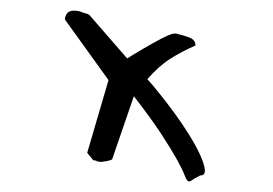

<svg xmlns="http://www.w3.org/2000/svg" viewBox="-20 -489 515 362"><path d="M102.5 -452.1V-454.1Q102.5 -457 103.5 -458Q106.4 -467.8 116.7 -468.8Q127 -469.7 137.7 -464.8Q138.7 -464.8 144.5 -462.9Q146.5 -461.9 148.4 -460.9L219.7 -378.9Q250 -397.5 267.6 -407.2Q285.2 -417 294.9 -421.4Q304.7 -425.8 309.1 -425.8Q313.5 -425.8 315.4 -424.8Q324.2 -422.9 336.4 -418.5Q348.6 -414.1 348.6 -403.3Q322.3 -391.6 301.3 -378.4Q280.3 -365.2 257.8 -339.8Q267.6 -329.1 281.2 -312Q294.9 -294.9 309.6 -274.9Q324.2 -254.9 336.9 -234.4Q349.6 -213.9 357.4 -196.8Q365.2 -179.7 366.2 -168.9Q367.2 -158.2 357.4 -158.2Q345.7 -152.3 341.3 -148.9Q336.9 -145.5 334 -147.9Q331.1 -150.4 327.6 -159.7Q324.2 -168.9 314 -187.5Q303.7 -206.1 284.7 -235.4Q265.6 -264.6 232.4 -307.6L191.4 -188.5Q190.4 -187.5 182.6 -185.5L169.9 -183.6Q168 -183.6 166 -184.6H163.1L162.1 -185.5Q162.1 -185.5 161.1 -186Q160.2 -186.5 158.2 -186.5Q156.2 -186.5 155.3 -187.5Q153.3 -190.4 148.9 -195.3Q144.5 -200.2 144.5 -201.2L184.6 -337.9Z"/></svg>

Font: Gloria Hallelujah
Style: Regular
Weight: 400
Designer: Kimberly Geswein
Foundry: Kimberly Geswein
Version: Version 1.004 2010